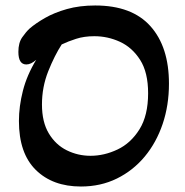

<svg xmlns="http://www.w3.org/2000/svg" viewBox="-20 -667 676 700"><path d="M275 13Q172 13 110.5 -47.5Q49 -108 49 -226Q49 -279 63.5 -336Q78 -393 112 -449Q93 -432 76 -432Q47 -432 47 -478Q47 -511 61 -531Q75 -551 88 -563Q110 -582 144 -601.5Q178 -621 224 -634Q270 -647 327 -647Q461 -647 528.5 -571.5Q596 -496 596 -362Q596 -283 573 -215Q550 -147 507.5 -96Q465 -45 406 -16Q347 13 275 13ZM310 -99Q360 -99 408.5 -122Q457 -145 488.5 -195.5Q520 -246 520 -327Q520 -403 491 -448.5Q462 -494 417.5 -514.5Q373 -535 324 -535Q287 -535 257.5 -525.5Q228 -516 205 -505Q179 -465 156 -407.5Q133 -350 133 -286Q133 -222 158 -180.5Q183 -139 223.5 -119Q264 -99 310 -99Z"/></svg>

Font: Akaya Telivigala
Style: Regular
Weight: 400
Designer: Vaishnavi Murthy Yerkadithaya, Juan Luis Blanco Aristondo
Version: Version 1.002; ttfautohint (v1.8.3)